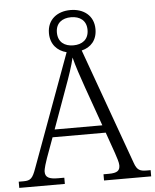

<svg xmlns="http://www.w3.org/2000/svg" viewBox="-61 -937 798 986"><g transform="rotate(-5 338.0 -443.5)"><path d="M-2 0H233V-32H201C155 -32 135 -42 135 -71C135 -87 147 -123 153 -140L191 -244H465L503 -136C511 -112 520 -86 520 -71C520 -44 507 -32 462 -32H435V0H678V-32H658C623 -32 608 -39 595 -76L379 -675C426 -686 459 -721 459 -778C459 -849 406 -887 339 -887C272 -887 219 -849 219 -778C219 -721 253 -685 301 -673L88 -93C70 -43 60 -32 23 -32H-2ZM339 -705C294 -705 260 -728 260 -778C260 -827 294 -850 339 -850C384 -850 418 -827 418 -778C418 -728 384 -705 339 -705ZM205 -283 281 -493C301 -547 320 -603 329 -643C340 -599 360 -539 380 -483L451 -283Z"/></g></svg>

Font: Noto Serif Telugu Light
Style: Regular
Weight: 300
Designer: Jelle Bosma - Monotype Design Team
Foundry: Monotype Imaging Inc.
Version: Version 2.005